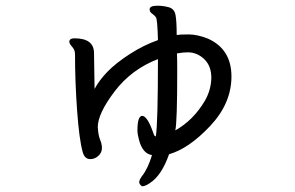

<svg xmlns="http://www.w3.org/2000/svg" viewBox="-20 -568 1040 676"><path d="M597.2 -108.9Q660.2 -144 701.2 -212.9Q723.1 -251 724.1 -293.9Q724.1 -335.9 699 -359.9Q673.8 -383.8 641.1 -383.8Q625 -383.8 603 -379.9Q604 -362.8 604 -317.9Q604 -138.2 597.2 -108.9ZM480 87.9Q470.2 81.1 470.2 73.2Q470.2 65.9 479 53.2Q501 25.9 515.1 -22Q481.9 -26.9 469.2 -76.2Q463.9 -96.2 463.9 -108.9Q463.9 -158.2 480 -160.2Q499 -160.2 520 -99.1Q522.9 -87.9 528.8 -87.9Q536.1 -137.2 536.1 -359.9Q442.9 -324.2 383.5 -246.1Q324.2 -168 324.2 -120.1Q326.2 -90.8 332.5 -75.9Q338.9 -61 338.9 -46.9Q338.9 -30.8 326.4 -19.3Q314 -7.8 297.9 -7.8Q277.8 -7.8 271 -33.2Q258.8 -77.1 251.5 -178.5Q244.1 -279.8 244.1 -377.9Q244.1 -392.1 234.1 -403.1Q224.1 -414.1 224.1 -420.9Q224.1 -433.1 242.2 -433.1Q311 -433.1 311 -380.9L313 -254.9Q329.1 -285.2 358.6 -315.7Q388.2 -346.2 437 -377.7Q485.8 -409.2 536.1 -426.8Q534.2 -500 529.1 -507.1Q523.9 -514.2 515.4 -520Q506.8 -525.9 506.8 -535.2Q506.8 -547.9 534.2 -547.9Q554.2 -547.9 574.2 -542.5Q594.2 -537.1 598.1 -514.6Q602.1 -492.2 602.1 -444.8Q613.8 -446.8 644 -446.8Q674.8 -446.8 711.9 -432.1Q794.9 -395 794.9 -298.8Q794.9 -204.1 720 -124.5Q645 -44.9 575.2 -24.9Q548.8 50.8 506.8 77.1Q491.2 87.9 480 87.9Z"/></svg>

Font: LXGW WenKai Screen
Style: Regular
Weight: 400
Designer: LXGW / Fontworks Inc.
Foundry: LXGW / Fontworks Inc.
Version: Version 1.510;January 18,2025